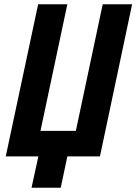

<svg xmlns="http://www.w3.org/2000/svg" viewBox="-20 -734 640 901"><path d="M128 147 160 0H7L159 -714H296L170 -120H336L462 -714H600L449 0H296L265 147Z"/></svg>

Font: Noto Sans Condensed
Style: Bold Italic
Weight: 700
Width: 3
Italic angle: -12°
Designer: Monotype Design Team
Foundry: Monotype Imaging Inc.
Version: Version 2.013; ttfautohint (v1.8.4.7-5d5b)